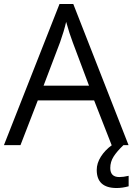

<svg xmlns="http://www.w3.org/2000/svg" viewBox="-20 -737 673 975"><path d="M432.1 -301.8 349.1 -522.9Q333 -564.9 315.9 -626Q305.2 -579.1 285.2 -522.9L201.2 -301.8ZM540 116.2Q540 162.1 585.9 162.1Q606.4 162.1 633.3 155.8V209Q601.6 217.8 572.3 217.8Q471.2 217.8 471.2 126Q471.2 91.8 492.2 58.6Q513.2 25.4 548.3 0H546.9L458 -227.1H171.9L84 0H0L282.2 -716.8H352.1L632.8 0H606.9Q573.2 32.2 556.6 58.6Q540 85 540 116.2Z"/></svg>

Font: OpenSans
Style: Regular
Weight: 400
Foundry: Ascender Corporation
Version: Version 1.10